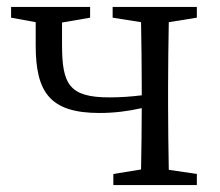

<svg xmlns="http://www.w3.org/2000/svg" viewBox="-20 -534 636 554"><path d="M548 -483V-514H305V-483L387 -470C388 -415 389 -339 389 -286V-259C357 -255 325 -253 296 -253C180 -253 159 -290 159 -405V-469L240 -483V-514H12V-483L83 -470V-403C83 -268 124 -208 267 -208C309 -208 349 -213 389 -222C389 -169 388 -97 387 -45L307 -32V0H548V-32L467 -44C466 -100 465 -176 465 -228V-286C465 -338 466 -415 467 -470Z"/></svg>

Font: Shippori Mincho
Style: Regular
Weight: 400
Designer: Bonji Tadano  Ryoko NISHIZUKA  (kana & ideographs); Frank Grießhammer (Latin, Greek & Cyrillic); Wenlong ZHANG  (bopomof
Foundry: Adobe Systems Incorporated
Version: Version 1.003;PS 1.001;hotconv 16.6.54;makeotf.lib2.5.65590